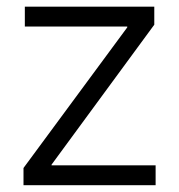

<svg xmlns="http://www.w3.org/2000/svg" viewBox="-20 -542 524 562"><path d="M48.8 0V-50.3L352.5 -461.9V-464.4H52.7V-522.5H431.6V-469.7L130.9 -60.1V-58.1H435.5V0Z"/></svg>

Font: Inter 28pt Light
Style: Regular
Weight: 300
Designer: Rasmus Andersson
Foundry: rsms
Version: Version 4.001;git-66647c0bb